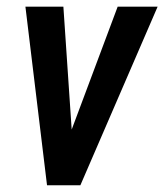

<svg xmlns="http://www.w3.org/2000/svg" viewBox="-20 -548 486 568"><path d="M167.5 -99.1 328.1 -528.3H446.3L217.8 0H144.5ZM167.5 -528.3 197.3 -87.4 188.5 0H119.1L55.2 -528.3Z"/></svg>

Font: Roboto Condensed Medium
Style: Italic
Weight: 500
Italic angle: -12°
Designer: Christian Robertson
Foundry: Google
Version: Version 3.0; 2020